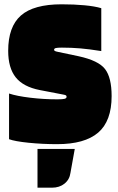

<svg xmlns="http://www.w3.org/2000/svg" viewBox="-20 -657 549 891"><path d="M269 -219 165 -239Q88 -254 53 -298Q18 -342 18 -421Q18 -533 77 -585Q136 -637 266 -637Q324 -637 372 -632.5Q420 -628 450 -619V-420Q394 -429 352.5 -432.5Q311 -436 267 -436Q247 -436 239 -434Q231 -432 231 -426Q231 -422 235.5 -420Q240 -418 250 -416L345 -396Q437 -376 467.5 -336.5Q498 -297 498 -211Q498 -95 435.5 -41.5Q373 12 245 12Q177 12 113 5.5Q49 -1 22 -11V-223Q58 -211 120.5 -203.5Q183 -196 246 -196Q271 -196 280 -198.5Q289 -201 289 -208Q289 -213 285 -215Q281 -217 269 -219ZM327 34 307 145Q303 176 279.5 195Q256 214 221 214H154V34Z"/></svg>

Font: Blinker Black
Style: Regular
Weight: 900
Designer: Juergen Huber
Foundry: supertype
Version: Version 1.017;hotconv 1.0.117;makeotfexe 2.5.65602